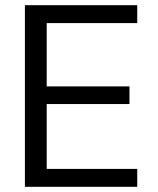

<svg xmlns="http://www.w3.org/2000/svg" viewBox="-20 -720 608 740"><path d="M76 0V-700H509V-631H160V-387H479V-319H160V-69H509V0Z"/></svg>

Font: DM Sans 11pt
Style: Regular
Weight: 400
Version: Version 4.004;gftools[0.9.30]